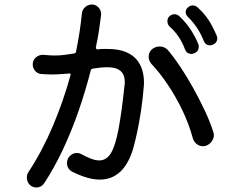

<svg xmlns="http://www.w3.org/2000/svg" viewBox="-20 -809 1040 851"><path d="M405 -600V-598Q405 -590 414 -590Q425 -592 435.5 -592Q446 -592 456 -592Q507 -592 539 -578Q571 -564 588 -542Q605 -520 611.5 -495Q618 -470 618 -447Q618 -440 618 -434Q618 -428 617 -423Q613 -371 605 -318Q597 -265 587.5 -221.5Q578 -178 571 -153Q530 -13 422 -13Q370 -13 300 -48Q277 -61 277 -86Q277 -106 290.5 -118.5Q304 -131 320 -131Q332 -131 342 -125Q366 -112 385 -105Q404 -98 420 -98Q452 -98 471.5 -130Q491 -162 505 -235Q519 -308 532 -431Q533 -435 533 -439.5Q533 -444 533 -448Q533 -463 527 -477.5Q521 -492 504 -501.5Q487 -511 452 -511Q428 -511 392 -505Q384 -504 382 -496Q359 -406 328 -316.5Q297 -227 258.5 -145.5Q220 -64 176 3Q163 22 141 22Q129 22 116 14Q99 0 99 -22Q99 -36 106 -46Q168 -141 214.5 -251Q261 -361 292 -474Q292 -475 292.5 -476Q293 -477 293 -478Q293 -485 284 -483Q267 -482 249 -480.5Q231 -479 212 -479Q201 -479 189 -479.5Q177 -480 163 -481Q147 -482 136 -494.5Q125 -507 125 -524Q125 -543 139.5 -555Q154 -567 173 -566Q200 -563 222 -563Q244 -563 264.5 -565.5Q285 -568 309 -572Q316 -573 317 -580Q326 -624 332.5 -666.5Q339 -709 343 -750Q345 -767 358 -778Q371 -789 387 -789Q405 -789 417.5 -775Q430 -761 428 -742Q424 -708 418.5 -672.5Q413 -637 405 -600ZM940 -652Q943 -646 943 -640Q943 -619 923 -611Q917 -608 911 -608Q891 -608 883 -628Q859 -689 813 -734Q803 -744 803 -755Q803 -768 812 -775Q822 -785 834 -785Q845 -785 855 -777Q884 -751 903 -722.5Q922 -694 940 -652ZM800 -590Q777 -652 732 -691Q722 -701 722 -715Q722 -727 729 -735Q740 -746 754 -746Q764 -746 774 -738Q827 -689 858 -616Q861 -610 861 -603Q861 -581 841 -573Q835 -570 829 -570Q808 -570 800 -590ZM725 -586Q752 -554 781.5 -509.5Q811 -465 838.5 -415Q866 -365 889 -316Q912 -267 925 -225Q928 -218 928 -210Q928 -196 918.5 -182.5Q909 -169 893 -163Q889 -162 886 -161.5Q883 -161 879 -161Q864 -161 852 -170.5Q840 -180 835 -195Q817 -261 787.5 -322Q758 -383 722.5 -435.5Q687 -488 651 -526Q639 -540 639 -558Q639 -578 654 -591Q669 -603 688 -603Q710 -603 725 -586Z"/></svg>

Font: Kiwi Maru Medium
Style: Regular
Weight: 500
Designer: Hiroki-Chan
Version: Version 1.100